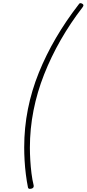

<svg xmlns="http://www.w3.org/2000/svg" viewBox="-20 -1117 548 1214"><path d="M502 -1071Q425 -971 364 -864.5Q303 -758 259 -646.5Q215 -535 192 -419Q169 -303 169 -183Q169 -147 171.5 -104.5Q174 -62 179 -21.5Q184 19 193 56Q194 65 190 69.5Q186 74 178 76Q168 78 163.5 76.5Q159 75 157 69Q149 29 143.5 -14.5Q138 -58 135.5 -102Q133 -146 133 -185Q133 -309 156.5 -427Q180 -545 225.5 -657.5Q271 -770 334 -877.5Q397 -985 476 -1087Q481 -1096 486.5 -1097Q492 -1098 499 -1094Q507 -1090 507.5 -1084.5Q508 -1079 502 -1071Z"/></svg>

Font: Playwrite CO Thin
Style: Regular
Weight: 250
Version: Version 1.002